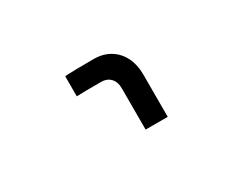

<svg xmlns="http://www.w3.org/2000/svg" viewBox="-53 -769 706 583"><g transform="rotate(-30 300.0 -477.0)"><path d="M296.5 -609Q275.5 -609 240.8 -608.5Q206 -608 196 -607V-536.5Q215 -537.5 282 -537.5Q302 -537.5 314.2 -524.8Q326.5 -512 326.5 -489.5V-344.5H404V-494Q404 -527.5 391 -553.5Q378 -579.5 353.8 -594.2Q329.5 -609 296.5 -609Z"/></g></svg>

Font: JuliaMono Light
Style: Regular
Weight: 300
Monospace: yes
Designer: cormullion
Foundry: corm
Version: Version 0.054; ttfautohint (v1.8.4)